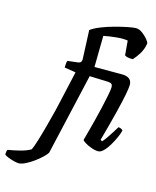

<svg xmlns="http://www.w3.org/2000/svg" viewBox="-315 -896 971 1193"><g transform="rotate(15 170.5 -300.0)"><path d="M-173 168Q-173 160 -171 149.5Q-169 139 -166 137Q-133 132 -91 121.5Q-49 111 -22 95Q-13 77 0.5 33.5Q14 -10 29 -65.5Q44 -121 57 -173Q66 -211 74.5 -248.5Q83 -286 93 -331Q103 -376 117 -437L44 -449Q44 -464 45.5 -475.5Q47 -487 50 -493L117 -501Q128 -503 132.5 -507.5Q137 -512 139 -524L131 -713Q153 -730 193 -746Q233 -762 277.5 -774Q322 -786 358 -793Q394 -800 409 -800Q430 -800 450.5 -785Q471 -770 485.5 -752.5Q500 -735 501 -726Q495 -688 476.5 -658Q458 -628 439 -608Q416 -608 403.5 -611.5Q391 -615 387 -619L379 -712Q350 -717 308 -713Q266 -709 225 -701L222 -500H402Q429 -500 446 -487.5Q463 -475 463 -449Q463 -432 455 -389Q447 -346 428 -269Q409 -192 376 -73L387 -66Q397 -76 411 -96Q425 -116 439 -138.5Q453 -161 463 -177Q472 -177 481 -172.5Q490 -168 492 -163Q487 -142 474.5 -114.5Q462 -87 446 -60.5Q430 -34 412.5 -17Q395 0 380 0Q359 0 335.5 -8.5Q312 -17 294.5 -27.5Q277 -38 274 -45Q278 -59 287.5 -94.5Q297 -130 309 -176Q321 -222 331.5 -268.5Q342 -315 349.5 -352Q357 -389 357 -404Q357 -420 350.5 -426Q344 -432 327 -433L208 -437L88 87Q82 98 62.5 117Q43 136 17 155Q-9 174 -35 187Q-61 200 -80 200Q-89 200 -109 195Q-129 190 -148 182.5Q-167 175 -173 168Z"/></g></svg>

Font: Texturina 72pt 72pt Regular
Style: Bold Italic
Weight: 700
Italic angle: -11°
Designer: Guillermo Torres Carreño
Foundry: Omnibus-Type
Version: Version 1.002; ttfautohint (v1.8.3)